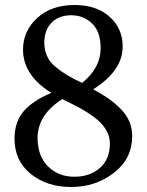

<svg xmlns="http://www.w3.org/2000/svg" viewBox="-20 -732 587 767"><path d="M508 -188Q508 -98 435 -41.5Q362 15 264 15Q167 15 102.5 -37.5Q38 -90 38 -178Q38 -245 74.5 -287.5Q111 -330 185 -361Q72 -431 72 -534Q72 -608 128.5 -660Q185 -712 278 -712Q366 -712 418 -665Q470 -618 470 -547Q471 -450 352 -375Q425 -337 466.5 -292.5Q508 -248 508 -188ZM130 -183Q130 -108 172 -67Q214 -26 277 -26Q339 -26 379 -61Q419 -96 419 -159Q419 -189 402.5 -215.5Q386 -242 356 -264Q326 -286 299 -300.5Q272 -315 229 -336Q132 -275 130 -183ZM382 -540Q382 -606 347.5 -638.5Q313 -671 265 -671Q215 -671 186 -641.5Q157 -612 157 -560Q158 -501 201.5 -465Q245 -429 308 -401Q382 -460 382 -540Z"/></svg>

Font: Alike
Style: Regular
Weight: 400
Designer: Cyreal (www.cyreal.org)
Foundry: Cyreal (www.cyreal.org)
Version: Version 1.212